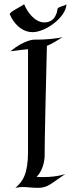

<svg xmlns="http://www.w3.org/2000/svg" viewBox="-20 -901 353 925"><path d="M295 -63C295 -63 257 -48 191 -48C180 -48 168 -48 156 -49C195 -87 195 -149 195 -149C195 -149 194 -209 206 -680C228 -689 252 -703 282 -723C261 -715 191 -709 145 -710C145 -710 100 -711 30 -654C66 -659 95 -662 115 -664V-171C115 -65 91 -27 54 4C68 1 79 0 90 0C112 0 132 4 163 4C210 4 225 -16 295 -63ZM300 -881C293 -871 258 -870 257 -857C256 -849 249 -793 194 -793C148 -793 112 -842 96 -881C95 -876 27 -845 27 -833C27 -832 35 -817 36 -814C57 -777 92 -746 137 -746C199 -746 299 -818 300 -881Z"/></svg>

Font: Quintessential
Style: Regular
Weight: 400
Designer: Astigmatic (AOETI)
Foundry: Astigmatic (AOETI)
Version: Version 1.000